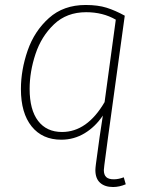

<svg xmlns="http://www.w3.org/2000/svg" viewBox="-20 -551 600 771"><path d="M485 189Q459 200 434 200Q401 200 382 183Q363 166 363 132Q363 125 365 109L380 -1L393 -87Q363 -42 320 -16Q277 10 226 10Q150 10 107 -43.5Q64 -97 64 -193Q64 -270 91 -348Q118 -426 176.5 -478.5Q235 -531 324 -531Q373 -531 408 -520Q443 -509 481 -488L414 -1L399 112Q397 126 397 132Q397 151 406.5 160Q416 169 437 169Q456 169 477 161ZM400 -141 445 -472Q393 -502 326 -502Q248 -502 197 -453.5Q146 -405 122.5 -334Q99 -263 99 -194Q99 -110 133 -65.5Q167 -21 229 -21Q330 -21 400 -141Z"/></svg>

Font: FiraGO UltraLight
Style: Italic
Weight: 200
Italic angle: -8°
Designer: bBox Type GmbH
Foundry: bBox Type GmbH
Version: Version 1.001